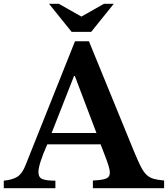

<svg xmlns="http://www.w3.org/2000/svg" viewBox="-33 -999 891 1019"><path d="M-13 0V-40Q35 -45 60 -61.5Q85 -78 102 -121L365 -780H439L678 -196Q699 -145 714 -115.5Q729 -86 745 -71Q761 -56 782.5 -50Q804 -44 838 -41V0H460V-41Q508 -43 529 -51Q550 -59 550 -83Q550 -97 543 -119.5Q536 -142 524 -173L501 -233H218Q171 -127 171 -86Q171 -56 193.5 -48Q216 -40 261 -40V0ZM241 -293H479L364 -596H360ZM451 -830H347L227 -979H279L399 -911L519 -979H571Z"/></svg>

Font: Libre Baskerville
Style: Bold
Weight: 700
Designer: Pablo Impallari, Rodrigo Fuenzalida
Foundry: Pablo Impallari, Rodrigo Fuenzalida
Version: Version 1.051; ttfautohint (v1.8.4.7-5d5b)